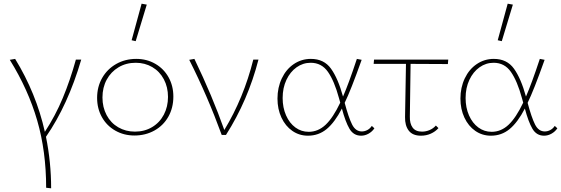

<svg xmlns="http://www.w3.org/2000/svg" viewBox="-20 -731 3039 1040"><path d="M229 10Q257 148 257 289L230 286Q230 89 181.5 -78.5Q133 -246 33 -407L62 -412Q176 -226 223 -17Q280 -104 320 -200Q360 -296 391 -408H420Q348 -162 229 10Z M693 -513 747 -711 775 -706 715 -508ZM506 -201Q506 -261 533.5 -309Q561 -357 609.5 -384.5Q658 -412 718 -412Q775 -412 821 -385.5Q867 -359 893 -312.5Q919 -266 919 -208Q919 -147 892 -99Q865 -51 816.5 -24Q768 3 708 3Q651 3 604.5 -23.5Q558 -50 532 -96.5Q506 -143 506 -201ZM890 -206Q890 -259 867.5 -301.5Q845 -344 805 -367.5Q765 -391 715 -391Q663 -391 622 -366.5Q581 -342 558 -299.5Q535 -257 535 -203Q535 -150 557.5 -107.5Q580 -65 620.5 -41.5Q661 -18 711 -18Q763 -18 804 -42.5Q845 -67 867.5 -110Q890 -153 890 -206Z M1380 -408Q1323 -187 1204 0H1181Q1104 -211 1005 -407L1033 -412Q1130 -211 1195 -27Q1300 -200 1352 -408Z M2008 -36Q1996 -18 1976.5 -7Q1957 4 1936 4Q1895 4 1873 -33.5Q1851 -71 1832 -143Q1793 -68 1749.5 -32Q1706 4 1648 4Q1601 4 1563.5 -22Q1526 -48 1504.5 -94Q1483 -140 1483 -197Q1483 -257 1506.5 -306.5Q1530 -356 1571.5 -384Q1613 -412 1664 -412Q1735 -412 1773 -359Q1811 -306 1838 -208Q1868 -276 1913 -412L1939 -407Q1880 -241 1847 -174Q1868 -95 1887 -57Q1906 -19 1940 -19Q1955 -19 1969.5 -26.5Q1984 -34 1994 -49ZM1823 -175 1816 -200Q1791 -292 1756.5 -341.5Q1722 -391 1663 -391Q1621 -391 1586.5 -366.5Q1552 -342 1531.5 -298.5Q1511 -255 1511 -200Q1511 -148 1529.5 -106Q1548 -64 1580 -40.5Q1612 -17 1652 -17Q1703 -17 1743.5 -55Q1784 -93 1823 -175Z M2200 -100Q2199 -62 2215 -40Q2231 -18 2266 -18Q2287 -18 2307 -26.5Q2327 -35 2341 -51L2355 -37Q2338 -18 2313.5 -7Q2289 4 2260 4Q2215 4 2194 -23.5Q2173 -51 2174 -97L2179 -385H2004L2006 -408H2408L2406 -384L2204 -385Z M2698 -508 2676 -513 2730 -711 2758 -706ZM2999 -36Q2987 -18 2967.5 -7Q2948 4 2927 4Q2886 4 2864 -33.5Q2842 -71 2823 -143Q2784 -68 2740.5 -32Q2697 4 2639 4Q2592 4 2554.5 -22Q2517 -48 2495.5 -94Q2474 -140 2474 -197Q2474 -257 2497.5 -306.5Q2521 -356 2562.5 -384Q2604 -412 2655 -412Q2726 -412 2764 -359Q2802 -306 2829 -208Q2859 -276 2904 -412L2930 -407Q2871 -241 2838 -174Q2859 -95 2878 -57Q2897 -19 2931 -19Q2946 -19 2960.5 -26.5Q2975 -34 2985 -49ZM2814 -175 2807 -200Q2782 -292 2747.5 -341.5Q2713 -391 2654 -391Q2612 -391 2577.5 -366.5Q2543 -342 2522.5 -298.5Q2502 -255 2502 -200Q2502 -148 2520.5 -106Q2539 -64 2571 -40.5Q2603 -17 2643 -17Q2694 -17 2734.5 -55Q2775 -93 2814 -175Z"/></svg>

Font: Ysabeau Infant Extralight
Style: Regular
Weight: 200
Designer: Christian Thalmann (Catharsis Fonts)
Version: Version 0.003